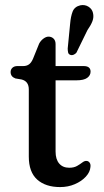

<svg xmlns="http://www.w3.org/2000/svg" viewBox="-20 -732 410 760"><path d="M65 -417.5 41 -421.5Q22 -428.5 22 -447Q22 -457 29.2 -463.8Q36.5 -470.5 49 -470.5H72Q85 -470.5 94.2 -476.8Q103.5 -483 110.5 -499L135 -559.5Q141.5 -571.5 152 -579.2Q162.5 -587 172 -587Q184 -587 192 -579.2Q200 -571.5 200 -557.5V-470.5H311Q338.5 -470.5 338.5 -448.5Q338.5 -433.5 325.2 -423.8Q312 -414 282 -414H200V-132Q200 -101.5 214.2 -84.8Q228.5 -68 254 -68Q272.5 -68 284.8 -75Q297 -82 305.8 -88.8Q314.5 -95.5 322 -95Q329.5 -95 334.5 -88.5Q339.5 -82 338 -71Q336.5 -51 319.8 -32.8Q303 -14.5 276.2 -3Q249.5 8.5 218 8.5Q160.5 8.5 127.2 -21.2Q94 -51 94 -112V-378Q94 -410.5 65 -417.5ZM257.5 -637Q260 -667 267.5 -686.2Q275 -705.5 298 -711Q316 -714.5 330.2 -705.5Q344.5 -696.5 348 -681Q352 -664.5 346 -648.5Q340 -632.5 326 -612.5L282.5 -523.5Q278 -518 271 -515.2Q264 -512.5 258 -515Q251 -517.5 249.5 -524.8Q248 -532 248 -540Z"/></svg>

Font: Fraunces 9pt SuperSoft
Style: Regular
Weight: 400
Version: Version 1.000;[b76b70a41]